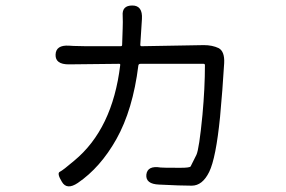

<svg xmlns="http://www.w3.org/2000/svg" viewBox="-20 -628 1040 698"><path d="M263 37Q223 64 205 33Q186 2 197.5 -3.5Q209 -9 250 -44Q389 -159 417 -391Q418 -396 413 -396L230 -394Q181 -394 182 -429Q183 -465 231 -462L247 -461Q270 -460 293 -460H419Q424 -460 424 -465L426 -525Q427 -548 426 -571Q423 -608 461 -608Q499 -608 496 -559L490 -465Q490 -460 495 -460L721 -464Q752 -464 775 -453Q797 -441 795 -399Q789 -299 780 -203Q765 -53 740.5 -3Q716 47 677 47Q652 47 627 46L558 43Q509 41 512 7Q516 -27 564 -19Q568 -18 636 -18Q670 -18 673 -23Q684 -44 694 -65Q704 -86 716 -210Q725 -308 725 -391Q725 -396 720 -396H491Q484 -396 483 -390Q463 -229 403 -122Q345 -19 263 37Z"/></svg>

Font: Resource Han Rounded JP Normal
Style: Regular
Weight: 350
Designer: Cyano Hao (round all glyphs); Ryoko NISHIZUKA 西塚涼子 (kana, bopomofo & ideographs); Paul D. Hunt (Latin, Greek & Cyrillic)
Foundry: Cyano Hao
Version: 0.990